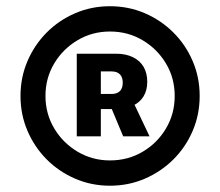

<svg xmlns="http://www.w3.org/2000/svg" viewBox="-20 -757 697 608"><path d="M328.1 -168.9Q269.5 -168.9 218 -191.2Q166.5 -213.4 127.7 -252.4Q88.9 -291.5 66.9 -343Q44.9 -394.5 44.9 -453.1Q44.9 -511.7 66.9 -563.2Q88.9 -614.7 127.7 -653.8Q166.5 -692.9 218 -715.1Q269.5 -737.3 328.1 -737.3Q387.2 -737.3 438.7 -715.1Q490.2 -692.9 529.3 -653.8Q568.4 -614.7 590.3 -563.2Q612.3 -511.7 612.3 -453.1Q612.3 -394.5 590.3 -343Q568.4 -291.5 529.3 -252.4Q490.2 -213.4 438.7 -191.2Q387.2 -168.9 328.1 -168.9ZM328.1 -249Q385.3 -249 431.6 -276.4Q478 -303.7 505.6 -350.1Q533.2 -396.5 533.2 -453.1Q533.2 -509.8 505.6 -555.9Q478 -602.1 431.6 -629.6Q385.3 -657.2 328.1 -657.2Q272 -657.2 225.6 -629.6Q179.2 -602.1 151.6 -555.9Q124 -509.8 124 -453.1Q124 -397 151.6 -350.6Q179.2 -304.2 225.8 -276.6Q272.5 -249 328.1 -249ZM370.1 -325.2 320.3 -444.3H397L453.6 -325.2ZM223.1 -325.2V-586.9H347.7Q378.4 -586.9 400.9 -575.9Q423.3 -564.9 434.8 -545.2Q446.3 -525.4 446.3 -498Q446.3 -470.7 434.3 -451.4Q422.4 -432.1 399.7 -421.9Q377 -411.6 345.2 -411.6H264.6V-459.5H334Q350.6 -459.5 359.6 -468.5Q368.7 -477.5 368.7 -495.1Q368.7 -512.7 359.6 -521.7Q350.6 -530.8 334 -530.8H299.3V-325.2Z"/></svg>

Font: Inter 16pt Black
Style: Regular
Weight: 900
Version: Version 4.001;git-66647c0bb